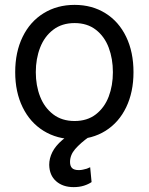

<svg xmlns="http://www.w3.org/2000/svg" viewBox="-20 -557 607 783"><path d="M42 -262.7Q42 -344.7 72.3 -406.7Q102.5 -468.8 157.7 -502.9Q212.9 -537.1 284.2 -537.1Q355.5 -537.1 410.2 -502.9Q464.8 -468.8 494.6 -406.7Q524.4 -344.7 524.4 -262.7Q524.4 -181.6 494.6 -119.6Q464.8 -57.6 410.2 -23.4Q355.5 10.7 284.2 10.7Q212.9 10.7 157.7 -23.4Q102.5 -57.6 72.3 -119.6Q42 -181.6 42 -262.7ZM440.4 -262.7Q440.4 -317.4 423.3 -362.8Q406.2 -408.2 371.1 -435.5Q335.9 -462.9 284.2 -462.9Q232.4 -462.9 196.8 -435.5Q161.1 -408.2 143.6 -362.8Q126 -317.4 126 -262.7Q126 -208 143.6 -163.1Q161.1 -118.2 196.8 -90.8Q232.4 -63.5 284.2 -63.5Q335.9 -63.5 371.1 -90.8Q406.2 -118.2 423.3 -163.1Q440.4 -208 440.4 -262.7ZM180.7 115.2Q180.7 88.9 193.4 63.5Q206.1 38.1 233.9 14.2Q261.7 -9.8 304.7 -29.3L344.7 0Q307.6 26.4 286.6 50.8Q265.6 75.2 265.6 103.5Q265.6 120.1 273.9 128.4Q282.2 136.7 301.8 136.7Q310.5 136.7 318.4 134.8Q326.2 132.8 334 130.9Q340.8 127.9 347.7 125L353.5 185.5Q340.8 194.3 322.3 200.2Q303.7 206.1 280.3 206.1Q236.3 206.1 209 182.1Q181.6 158.2 180.7 115.2Z"/></svg>

Font: Pretendard GOV Variable
Style: Regular
Weight: 400
Designer: Base glyphs from Inter by Rasmus Andersson; Hangul glyphs from Noto Sans CJK(Source Han Sans) by Jang Soo-young and Kang
Foundry: Kil Hyung-jin
Version: Version 1.307;Glyphs 3.2 (3192)